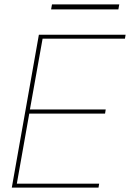

<svg xmlns="http://www.w3.org/2000/svg" viewBox="-20 -859 595 879"><path d="M34 0 158 -700H555L552 -682H175L117 -358H464L461 -339H114L57 -18H434L431 0ZM214 -816 218 -839H526L522 -816Z"/></svg>

Font: DM Sans 17pt Thin
Style: Italic
Weight: 250
Italic angle: -10°
Version: Version 4.004;gftools[0.9.30]